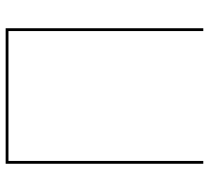

<svg xmlns="http://www.w3.org/2000/svg" viewBox="-50 -690 740 680"><g transform="rotate(-90 320.0 -350.0)"><path d="M550 -690V0H560V-700H80V0H90V-690Z"/></g></svg>

Font: Jost Thin
Style: Regular
Weight: 250
Version: Version 3.710